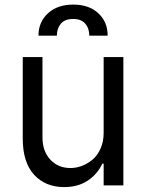

<svg xmlns="http://www.w3.org/2000/svg" viewBox="-20 -788 621 816"><path d="M143.5 -636.4Q143.5 -694.6 183.8 -731.5Q224.1 -768.5 291.2 -768.5Q358.3 -768.5 397.9 -731.7Q437.5 -695 437.5 -636.4H359.4Q359.4 -667.6 342.3 -687.5Q325.3 -707.4 291.2 -707.4Q255.3 -707.4 238.5 -687.1Q221.6 -666.9 221.6 -636.4ZM420.5 -223V-545.5H504.3V0H420.5V-92.3H414.8Q394.2 -47.9 352.8 -20.4Q311.4 7.1 252.8 7.1Q172.9 7.1 124.8 -45.5Q76.7 -98 76.7 -198.9V-545.5H160.5V-204.5Q160.5 -145.6 193.7 -109.7Q226.9 -73.9 279.8 -73.9Q304.3 -73.9 328.5 -83.1Q352.6 -92.3 373.6 -109.9Q394.5 -127.5 407.5 -157Q420.5 -186.4 420.5 -223Z"/></svg>

Font: TID UI
Style: Regular
Weight: 400
Designer: The TID Project Authors
Foundry: Bakken & Bæck
Version: Version 1.001;hotconv 1.0.109;makeotfexe 2.5.65596